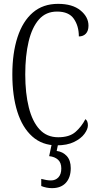

<svg xmlns="http://www.w3.org/2000/svg" viewBox="-20 -744 506 996"><path d="M274 10Q199 10 147.5 -36Q96 -82 70 -164.5Q44 -247 44 -358Q44 -469 71 -551.5Q98 -634 150.5 -679Q203 -724 281 -724Q356 -724 397.5 -690Q439 -656 439 -611Q439 -584 425.5 -569.5Q412 -555 389 -555Q389 -609 363 -646.5Q337 -684 276 -684Q218 -684 182 -643Q146 -602 128.5 -528.5Q111 -455 111 -358Q111 -260 129.5 -186.5Q148 -113 185.5 -72.5Q223 -32 282 -32Q340 -32 371.5 -59.5Q403 -87 423 -126Q436 -117 436 -94Q436 -74 418 -49.5Q400 -25 364 -7.5Q328 10 274 10ZM250 232Q221 232 194 221V184Q223 192 244 192Q268 192 283 176Q298 160 298 130Q298 100 281 84.5Q264 69 235 66L251 -9H284L274 39Q306 43 326.5 65.5Q347 88 347 128Q347 177 321.5 204.5Q296 232 250 232Z"/></svg>

Font: Noto Serif Ethiopic ExtraCondensed Light
Style: Regular
Weight: 300
Width: 2
Designer: Monotype Design Team
Foundry: Monotype Imaging Inc.
Version: Version 2.102; ttfautohint (v1.8.4.7-5d5b)